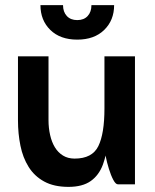

<svg xmlns="http://www.w3.org/2000/svg" viewBox="-20 -720 606 750"><path d="M138 -700H226.2Q226.2 -673.5 241 -657.5Q255.8 -641.5 281.8 -641.5Q307.8 -641.5 322.5 -657.5Q337.2 -673.5 337.2 -700H425.8Q425.8 -640.8 387 -603Q348.2 -565.2 281.8 -565.2Q215.2 -565.2 176.6 -603Q138 -640.8 138 -700ZM169.5 -500V-249.8H50.2V-500ZM169.5 -250.2Q169.5 -220 175.8 -192.5Q182 -165 194.4 -144.6Q206.8 -124.2 226 -112.4Q245.2 -100.5 271.5 -100.5Q340.2 -100.5 364.1 -149.1Q388 -197.8 388 -296.2Q388 -296.2 397.4 -296.2Q406.8 -296.2 406.8 -296.2Q406.8 -230.5 402 -174.4Q397.2 -118.2 381.9 -76.9Q366.5 -35.5 334.4 -12.8Q302.2 10 247.5 10Q190.8 10 152.5 -11Q114.2 -32 91.8 -68.1Q69.2 -104.2 59.8 -151Q50.2 -197.8 50.2 -250.2ZM507.2 -500V0H440.5Q431.8 0 422.5 -17.5Q413.2 -35 405.4 -60.4Q397.5 -85.8 392.8 -109.8Q388 -133.8 388 -145.8V-500Z"/></svg>

Font: Haskoy
Style: Regular
Weight: 400
Designer: Ertekin Erdin
Foundry: Ertekin Erdin
Version: Version 1.500